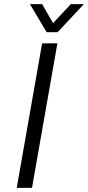

<svg xmlns="http://www.w3.org/2000/svg" viewBox="-20 -910 426 930"><path d="M184 -700H258L135 0H61ZM125 -890H184L237 -798L323 -890H386L259 -754H206Z"/></svg>

Font: Sarabun Light
Style: Italic
Weight: 300
Italic angle: -10°
Designer: Suppakit Chalermlarp | Katatrad Co.,Ltd.
Foundry: Cadson Demak Co.,Ltd.
Version: Version 1.000; ttfautohint (v1.6)